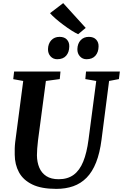

<svg xmlns="http://www.w3.org/2000/svg" viewBox="-20 -1202 789 1232"><path d="M680 -682.5 631.5 -306Q620.5 -220 596.5 -159.5Q572.5 -99 535.8 -61.8Q499 -24.5 450.2 -7.2Q401.5 10 341.5 10Q245 10 186.8 -18.5Q128.5 -47 101.8 -96.5Q75 -146 74.5 -209Q74 -228 74.5 -248.2Q75 -268.5 77.5 -290L129 -682.5L65 -694L70.5 -743H368L363.5 -694.5L274.5 -682.5L224 -302Q220.5 -273.5 218.8 -248.8Q217 -224 217 -205.5Q217.5 -161 232.2 -126.2Q247 -91.5 277.5 -71.8Q308 -52 356.5 -52Q414 -52 452.5 -80.2Q491 -108.5 514 -165Q537 -221.5 548 -306L597.5 -682.5L527.5 -694.5L532 -743H749L743 -694.5ZM347 -822Q321 -822 304.2 -840.5Q287.5 -859 288 -887Q289 -922.5 309.2 -944Q329.5 -965.5 362 -965.5Q393.5 -965.5 409.5 -947.8Q425.5 -930 424.5 -903.5Q424 -867 404.5 -844.5Q385 -822 347 -822ZM535 -822Q509.5 -822 492.8 -840.5Q476 -859 476.5 -887Q477.5 -922.5 497.5 -944Q517.5 -965.5 550 -965.5Q581 -965.5 597.2 -947.8Q613.5 -930 612.5 -903.5Q612 -867 592.2 -844.5Q572.5 -822 535 -822ZM481.5 -982.5Q464.5 -990 439.2 -1006Q414 -1022 387.5 -1041.8Q361 -1061.5 337.8 -1081.5Q314.5 -1101.5 301 -1117.5L385.5 -1182L530 -1023Z"/></svg>

Font: Merriweather 20pt
Style: Bold Italic
Weight: 700
Italic angle: -7.8°
Version: Version 2.101